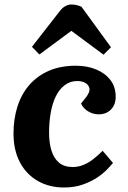

<svg xmlns="http://www.w3.org/2000/svg" viewBox="-20 -819 568 853"><path d="M317 -527Q367 -527 407 -510.5Q447 -494 470.5 -463.5Q494 -433 494 -389Q494 -354 473 -332.5Q452 -311 418 -311Q394 -311 372 -324Q350 -337 340 -359L363 -388Q380 -410 377.5 -425.5Q375 -441 360 -450Q345 -459 323 -459Q292 -459 268 -441Q244 -423 228.5 -392Q213 -361 205.5 -319Q198 -277 198 -229Q198 -185 208.5 -150.5Q219 -116 242 -96.5Q265 -77 303 -77Q328 -77 351 -86.5Q374 -96 395 -112.5Q416 -129 436 -149L482 -95Q472 -83 454 -64.5Q436 -46 409 -28.5Q382 -11 346 1.5Q310 14 264 14Q199 14 148 -15Q97 -44 68.5 -98Q40 -152 40 -226Q40 -289 57 -344Q74 -399 109 -440Q144 -481 196 -504Q248 -527 317 -527ZM473 -609 440 -576 297 -682 155 -577 122 -611 242 -765Q255 -783 269 -791Q283 -799 296 -799Q309 -799 320 -796.5Q331 -794 342 -789Z"/></svg>

Font: Literata 18pt
Style: Bold Italic
Weight: 700
Italic angle: -2°
Designer: Latin by Veronika Burian and Jose Scaglione. Greek by Irene Vlachou. Cyrillic by Vera Evstafieva
Foundry: TypeTogether
Version: Version 3.103;gftools[0.9.29]